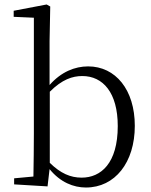

<svg xmlns="http://www.w3.org/2000/svg" viewBox="-20 -822 671 856"><path d="M363 14C493 14 581 -98 581 -261C581 -422 495 -526 373 -526C314 -526 253 -502 201 -443V-639L204 -793L188 -802L41 -774V-747L131 -743V-227C131 -173 130 -90 129 -35L43 -27V0L192 9L201 -68C249 -9 308 14 363 14ZM202 -413C257 -468 303 -483 347 -483C439 -483 505 -409 505 -260C505 -94 430 -30 344 -30C294 -30 250 -49 202 -96Z"/></svg>

Font: Noto Serif JP Light
Style: Regular
Weight: 300
Designer: Ryoko NISHIZUKA 西塚涼子 (kana & ideographs); Frank Grießhammer (Latin, Greek & Cyrillic); Wenlong ZHANG 张文龙 (bopomofo); San
Foundry: Adobe
Version: Version 2.001;hotconv 1.1.0;makeotfexe 2.6.0